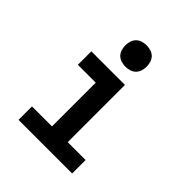

<svg xmlns="http://www.w3.org/2000/svg" viewBox="-209 -889 1018 1018"><g transform="rotate(45 300.0 -380.0)"><path d="M99 0V-101H249V-429H115V-530H367V-101H501V0ZM300 -600Q284 -600 268 -605Q252 -610 241 -621Q230 -632 225 -648Q220 -664 220 -680Q220 -696 225 -712Q230 -728 241 -739Q252 -750 268 -755Q284 -760 300 -760Q316 -760 332 -755Q348 -750 359 -739Q370 -728 375 -712Q380 -696 380 -680Q380 -664 375 -648Q370 -632 359 -621Q348 -610 332 -605Q316 -600 300 -600Z"/></g></svg>

Font: Iosevka Curly Slab Extended
Style: Bold
Weight: 700
Width: 7
Monospace: yes
Designer: Belleve Invis
Foundry: Belleve Invis
Version: Version 11.1.0; ttfautohint (v1.8.3)